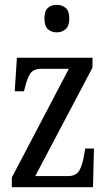

<svg xmlns="http://www.w3.org/2000/svg" viewBox="-20 -775 448 795"><path d="M29 0V-40L265 -490H152Q118 -490 105 -470Q92 -450 83 -411L79 -397H41L50 -536H363V-495L126 -46H262Q294 -46 307.5 -67.5Q321 -89 328 -132L333 -160H369L365 0ZM215 -641Q193 -641 178.5 -654Q164 -667 164 -698Q164 -730 178.5 -742.5Q193 -755 215 -755Q236 -755 251.5 -742.5Q267 -730 267 -698Q267 -667 251.5 -654Q236 -641 215 -641Z"/></svg>

Font: Noto Serif Thai ExtraCondensed
Style: Regular
Weight: 400
Width: 2
Designer: Monotype Design Team
Foundry: Monotype Imaging Inc.
Version: Version 2.002; ttfautohint (v1.8.4.7-5d5b)